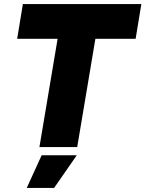

<svg xmlns="http://www.w3.org/2000/svg" viewBox="-20 -720 712 940"><path d="M173 0 262 -530H64L92 -700H672L644 -530H447L358 0ZM111 200 184 40H356L245 200Z"/></svg>

Font: Figtree Black
Style: Italic
Weight: 900
Italic angle: -9.5°
Foundry: Erik Kennedy
Version: Version 2.001;gftools[0.9.30]